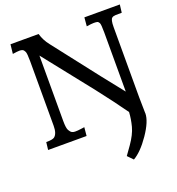

<svg xmlns="http://www.w3.org/2000/svg" viewBox="-172 -885 1177 1278"><g transform="rotate(-20 416.5 -246.0)"><path d="M732.9 -10.3 733.4 -8.8Q733.4 47.9 672.9 136.2Q612.8 223.1 556.6 254.9L520.5 217.8L520 216.8L562.5 157.2Q605 96.7 618.4 45.7Q631.8 -5.4 634.3 -53.2L560.5 -154.3L474.6 -266.6L202.1 -610.4V-147Q202.1 -96.7 211.7 -80.1Q221.2 -63.5 231 -58.6Q240.7 -53.7 252 -53.7Q263.2 -53.7 272.9 -54.4Q282.7 -55.2 291.5 -56.6L307.6 -58.6Q315.4 -59.6 319.8 -60.5L314 0H41.5L47.9 -53.7Q93.3 -53.7 106.4 -64Q131.3 -83.5 131.3 -138.7V-596.2Q131.3 -650.4 125 -664.3Q118.7 -678.2 110.1 -682.4Q101.6 -686.5 88.9 -686.5Q73.2 -686.5 39.6 -681.2L46.9 -747.1H246.1Q259.3 -699.7 292 -658.7Q600.1 -261.2 660.2 -188.5V-607.4Q660.2 -664.6 654.3 -675.5Q648.4 -686.5 640.4 -688.7Q632.3 -690.9 616 -690.9Q599.6 -690.9 564.9 -685.5L570.3 -747.1H821.3L814.5 -690.9Q786.6 -690.9 770 -690.2Q753.4 -689.5 745.1 -682.6Q731 -672.4 731 -619.6V-123.5Z"/></g></svg>

Font: HeadlandOne
Style: Regular
Weight: 400
Designer: Gary Lonergan
Foundry: Sorkin Type Co.
Version: Version 1.002